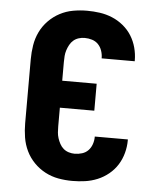

<svg xmlns="http://www.w3.org/2000/svg" viewBox="-53 -789 707 844"><g transform="rotate(5 300.0 -367.5)"><path d="M297 8Q266 8 235.5 2.5Q205 -3 177.5 -17.5Q150 -32 128 -54.5Q106 -77 92.5 -105Q79 -133 74 -164Q69 -195 69 -226V-509Q69 -540 74 -571Q79 -602 92.5 -630Q106 -658 128 -680.5Q150 -703 177.5 -717.5Q205 -732 235.5 -737.5Q266 -743 297 -743Q326 -743 354 -739Q382 -735 408.5 -724Q435 -713 457.5 -694.5Q480 -676 495 -652Q510 -628 517.5 -600Q525 -572 525 -544V-540H379V-542Q379 -558 373.5 -574Q368 -590 357 -601.5Q346 -613 330 -618Q314 -623 297 -623Q284 -623 271 -619Q258 -615 248 -606.5Q238 -598 231.5 -586Q225 -574 221 -561.5Q217 -549 216 -536Q215 -523 215 -509V-427H367V-308H215V-226Q215 -212 216 -199Q217 -186 221 -173.5Q225 -161 231.5 -149Q238 -137 248 -128.5Q258 -120 271 -116Q284 -112 297 -112Q314 -112 330 -117Q346 -122 357 -133.5Q368 -145 373.5 -161Q379 -177 379 -193V-195H525V-191Q525 -163 517.5 -135Q510 -107 495 -83Q480 -59 457.5 -40.5Q435 -22 408.5 -11Q382 0 354 4Q326 8 297 8Z"/></g></svg>

Font: Iosevka Heavy Extended
Style: Regular
Weight: 900
Width: 7
Monospace: yes
Designer: Belleve Invis
Foundry: Belleve Invis
Version: Version 32.5.0; ttfautohint (v1.8.4)